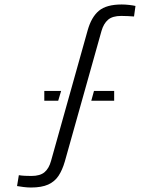

<svg xmlns="http://www.w3.org/2000/svg" viewBox="-20 -828 680 856"><path d="M118 8Q102 8 84.8 5.8Q67.5 3.5 56 1.5L64 -47Q75.5 -45 91.2 -44.2Q107 -43.5 120 -43.5Q159 -43.5 178.8 -60.5Q198.5 -77.5 207.5 -110.5L371 -693.5Q387.5 -752 421 -780Q454.5 -808 522.5 -808Q538.5 -808 556 -806Q573.5 -804 584 -801.5L577.5 -754.5Q565.5 -755.5 550.5 -756.2Q535.5 -757 520.5 -757Q481.5 -757 461.8 -740Q442 -723 432.5 -690L269 -108Q258 -70 241 -44.2Q224 -18.5 194.8 -5.2Q165.5 8 118 8ZM387 -379 399 -422.5H489V-379ZM177.5 -379V-422.5H252.5L239.5 -379Z"/></svg>

Font: Big Shoulders Stencil Text Thin Light
Style: Regular
Weight: 300
Version: Version 2.001